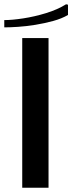

<svg xmlns="http://www.w3.org/2000/svg" viewBox="-51 -878 338 898"><path d="M53 -700H176V0H53ZM258 -858 267 -856V-808Q238 -791 198 -780Q158 -769 115 -762Q72 -755 34 -752.5Q-4 -750 -31 -750V-784Q5 -784 57.5 -792Q110 -800 164 -816.5Q218 -833 258 -858Z"/></svg>

Font: Phudu Medium
Style: Regular
Weight: 500
Version: Version 1.005;gftools[0.9.23]